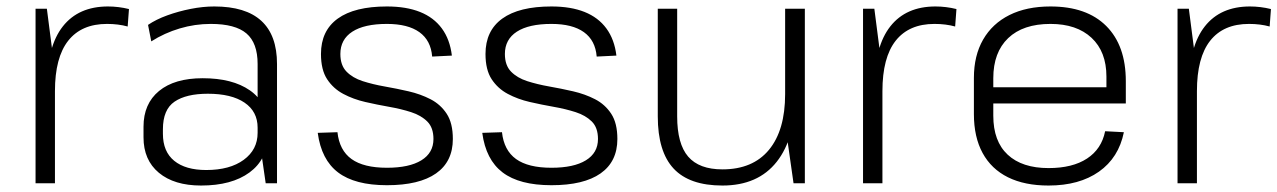

<svg xmlns="http://www.w3.org/2000/svg" viewBox="-20 -567 3952 594"><path d="M90 -540H125L150 -346V0H90ZM126 -305Q126 -424 174.5 -485.5Q223 -547 314 -547Q330 -547 346.5 -545Q363 -543 379 -539L375 -485Q346 -493 311 -493Q232 -493 191 -441Q150 -389 150 -285Z M777 -173V-369Q777 -434 742.5 -463.5Q708 -493 632 -493Q583 -493 536 -479Q489 -465 448 -439L438 -490Q463 -507 497.5 -519.5Q532 -532 570 -539.5Q608 -547 643 -547Q740 -547 788.5 -502.5Q837 -458 837 -369V0H802ZM602 7Q519 7 471.5 -32.5Q424 -72 424 -142V-175Q424 -246 472 -285.5Q520 -325 607 -325Q699 -325 753 -287.5Q807 -250 807 -180V-145Q807 -74 752 -33.5Q697 7 602 7ZM618 -41Q691 -41 734 -72.5Q777 -104 777 -156V-172Q777 -222 736.5 -249.5Q696 -277 623 -277Q556 -277 520 -252.5Q484 -228 484 -167V-153Q484 -98 519 -69.5Q554 -41 618 -41Z M1177 6Q1078 6 1026 -33.5Q974 -73 963 -156L1024 -158Q1030 -102 1067.5 -75Q1105 -48 1177 -48Q1246 -48 1283.5 -71Q1321 -94 1321 -137Q1321 -172 1302 -191Q1283 -210 1252 -220Q1221 -230 1184 -236.5Q1147 -243 1110 -251.5Q1073 -260 1042 -276.5Q1011 -293 992 -322Q973 -351 973 -400Q973 -472 1025 -509.5Q1077 -547 1177 -547Q1237 -547 1279.5 -530Q1322 -513 1347 -479Q1372 -445 1378 -395L1317 -392Q1313 -442 1277.5 -467.5Q1242 -493 1177 -493Q1107 -493 1070 -469Q1033 -445 1033 -400Q1033 -365 1052 -345.5Q1071 -326 1102 -316Q1133 -306 1170 -299.5Q1207 -293 1244 -284.5Q1281 -276 1312 -260Q1343 -244 1362 -215Q1381 -186 1381 -137Q1381 -67 1329 -30.5Q1277 6 1177 6Z M1686 6Q1587 6 1535 -33.5Q1483 -73 1472 -156L1533 -158Q1539 -102 1576.5 -75Q1614 -48 1686 -48Q1755 -48 1792.5 -71Q1830 -94 1830 -137Q1830 -172 1811 -191Q1792 -210 1761 -220Q1730 -230 1693 -236.5Q1656 -243 1619 -251.5Q1582 -260 1551 -276.5Q1520 -293 1501 -322Q1482 -351 1482 -400Q1482 -472 1534 -509.5Q1586 -547 1686 -547Q1746 -547 1788.5 -530Q1831 -513 1856 -479Q1881 -445 1887 -395L1826 -392Q1822 -442 1786.5 -467.5Q1751 -493 1686 -493Q1616 -493 1579 -469Q1542 -445 1542 -400Q1542 -365 1561 -345.5Q1580 -326 1611 -316Q1642 -306 1679 -299.5Q1716 -293 1753 -284.5Q1790 -276 1821 -260Q1852 -244 1871 -215Q1890 -186 1890 -137Q1890 -67 1838 -30.5Q1786 6 1686 6Z M2075 -207Q2075 -122 2109 -82.5Q2143 -43 2215 -43Q2309 -43 2359 -103.5Q2409 -164 2409 -276L2441 -341V-276Q2441 -140 2383 -66.5Q2325 7 2215 7Q2113 7 2064 -45.5Q2015 -98 2015 -207V-540H2075ZM2470 0H2435L2409 -183V-540H2470Z M2650 -540H2685L2710 -346V0H2650ZM2686 -305Q2686 -424 2734.5 -485.5Q2783 -547 2874 -547Q2890 -547 2906.5 -545Q2923 -543 2939 -539L2935 -485Q2906 -493 2871 -493Q2792 -493 2751 -441Q2710 -389 2710 -285Z M3224 7Q3150 7 3098.5 -18.5Q3047 -44 3020 -93.5Q2993 -143 2993 -214V-326Q2993 -395 3021.5 -444.5Q3050 -494 3103 -520.5Q3156 -547 3230 -547Q3342 -547 3402.5 -486.5Q3463 -426 3463 -316V-247H3041V-297H3414L3403 -277V-330Q3403 -407 3357 -450Q3311 -493 3230 -493Q3145 -493 3099 -449Q3053 -405 3053 -325V-209Q3053 -130 3097.5 -88.5Q3142 -47 3224 -47Q3298 -47 3343 -76.5Q3388 -106 3399 -161L3457 -158Q3441 -79 3380 -36Q3319 7 3224 7Z M3623 -540H3658L3683 -346V0H3623ZM3659 -305Q3659 -424 3707.5 -485.5Q3756 -547 3847 -547Q3863 -547 3879.5 -545Q3896 -543 3912 -539L3908 -485Q3879 -493 3844 -493Q3765 -493 3724 -441Q3683 -389 3683 -285Z"/></svg>

Font: Pathway Extreme 8pt Thin
Style: Regular
Weight: 100
Designer: Eduardo Rodriguez Tunni
Foundry: Eduardo Rodriguez Tunni
Version: Version 1.000